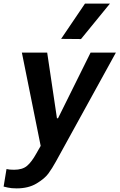

<svg xmlns="http://www.w3.org/2000/svg" viewBox="-24 -819 661 1062"><path d="M68 223Q39 223 19.5 218.5Q0 214 -4 213L12 116Q27 120 54 120Q100 120 125.5 98.5Q151 77 177 30L201 -12L97 -528H237L291 -165H297L477 -528H617L285 75Q264 113 243.5 141Q223 169 178 196Q133 223 68 223ZM314 -604 446 -799H584L424 -603Z"/></svg>

Font: Be Vietnam
Style: Bold Italic
Weight: 700
Italic angle: -9.66701°
Designer: Gabriel Lam
Foundry: TypeRant
Version: Version 3.000